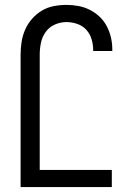

<svg xmlns="http://www.w3.org/2000/svg" viewBox="-20 -763 540 783"><path d="M64 0V-540Q64 -566 68 -592Q72 -618 82.5 -642Q93 -666 110.5 -686Q128 -706 150.5 -719.5Q173 -733 199 -738Q225 -743 251 -743Q276 -743 300 -738.5Q324 -734 346 -723Q368 -712 386 -695Q404 -678 415.5 -656Q427 -634 432.5 -610Q438 -586 438 -561V-555H360V-559Q360 -581 353.5 -603Q347 -625 332 -641.5Q317 -658 295 -665.5Q273 -673 251 -673Q227 -673 204 -663Q181 -653 166.5 -633Q152 -613 147 -588.5Q142 -564 142 -540V-70H436V0Z"/></svg>

Font: Moesevka
Style: Regular
Weight: 400
Monospace: yes
Designer: Belleve Invis
Foundry: Belleve Invis
Version: Version 32.5.0; ttfautohint (v1.8.4)